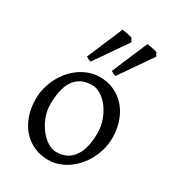

<svg xmlns="http://www.w3.org/2000/svg" viewBox="-179 -830 861 949"><g transform="rotate(30 251.5 -356.0)"><path d="M388.2 -222.2Q388.2 -260.7 375.5 -295.7Q362.8 -330.6 342.8 -357.2Q322.8 -383.8 297.4 -399.4Q272 -415 247.1 -415Q210 -415 184.6 -400.9Q159.2 -386.7 143.8 -362.1Q128.4 -337.4 121.6 -303.7Q114.7 -270 114.7 -231Q114.7 -192.4 128.4 -157.5Q142.1 -122.6 162.8 -96.2Q183.6 -69.8 208.5 -54.4Q233.4 -39.1 255.9 -39.1Q290.5 -39.1 315.4 -52Q340.3 -64.9 356.4 -88.9Q372.6 -112.8 380.4 -146.5Q388.2 -180.2 388.2 -222.2ZM463.9 -236.8Q463.9 -204.1 455.6 -172.9Q447.3 -141.6 432.6 -113.8Q418 -85.9 397.5 -62.3Q377 -38.6 352.3 -21.5Q327.6 -4.4 299.8 5.1Q272 14.6 242.2 14.6Q195.8 14.6 158.4 -2.9Q121.1 -20.5 94.5 -51.3Q67.9 -82 53.5 -124.5Q39.1 -167 39.1 -216.8Q39.1 -249 47.1 -280.3Q55.2 -311.5 69.6 -339.6Q84 -367.7 104.2 -391.4Q124.5 -415 149.2 -432.1Q173.8 -449.2 202.4 -459Q231 -468.8 261.2 -468.8Q307.1 -468.8 344.5 -451.2Q381.8 -433.6 408.4 -402.6Q435.1 -371.6 449.5 -329.1Q463.9 -286.6 463.9 -236.8ZM181.6 -511.2Q173.3 -513.2 168.5 -515.9Q163.6 -518.6 153.8 -524.4L239.7 -727.1Q245.6 -726.1 253.7 -724.9Q261.7 -723.6 269.8 -721.9Q277.8 -720.2 285.4 -718.5Q293 -716.8 297.9 -714.8L308.6 -694.8ZM323.7 -511.2Q314.5 -513.2 309.6 -515.9Q304.7 -518.6 295.9 -524.4L381.8 -727.1Q387.7 -726.1 395.5 -724.9Q403.3 -723.6 411.4 -721.9Q419.4 -720.2 427 -718.5Q434.6 -716.8 439.9 -714.8L450.7 -694.8Z"/></g></svg>

Font: Gentium Plus Phon
Style: Regular
Weight: 400
Designer: J. Victor Gaultney, Annie Olsen, Iska Routamaa, Becca Hirsbrunner
Foundry: SIL International
Version: Version 5.000